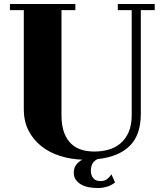

<svg xmlns="http://www.w3.org/2000/svg" viewBox="-20 -735 818 968"><path d="M100 -684H30V-715H360V-684H290V-152Q290 -66 331 -18.5Q372 29 456 29Q492 29 525.5 20Q559 11 585.5 -10.5Q612 -32 628 -67.5Q644 -103 644 -155V-684H574V-715H760V-684H690V-162Q690 -54 633.5 1Q577 56 472 67Q453 76 445.5 91.5Q438 107 438 127Q438 147 449.5 162.5Q461 178 488 178Q505 178 518 169Q531 160 542 144L560 185Q541 200 518.5 206.5Q496 213 474 213Q453 213 431.5 209.5Q410 206 392.5 197Q375 188 363.5 173Q352 158 352 136Q352 112 364 96Q376 80 395 70Q336 68 282.5 51Q229 34 188.5 2Q148 -30 124 -76.5Q100 -123 100 -185Z"/></svg>

Font: Cafe24 ClassicType
Style: Regular
Weight: 400
Designer: Cafe24 thkim, hmlim, mnelim & 4IR
Foundry: Cafe24
Version: Version 1.000